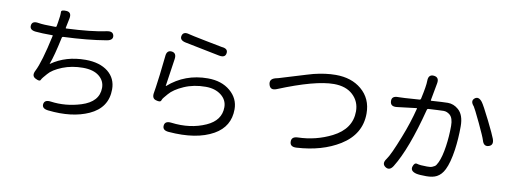

<svg xmlns="http://www.w3.org/2000/svg" viewBox="-64 -1145 4128 1551"><g transform="rotate(10 2000.0 -369.5)"><path d="M370 36Q318 30 322 -7Q327 -45 379 -38Q502 -21 627 -60Q768 -104 768 -219Q768 -277 721 -314.5Q674 -352 589 -352Q498 -352 422 -322Q343 -290 311 -251Q294 -231 284.5 -220Q275 -209 268 -195Q261 -181 226 -199Q190 -217 214 -263Q254 -341 302 -563Q304 -568 299 -568Q210 -568 161 -573Q109 -578 114 -617Q119 -655 171 -646Q212 -639 302 -639H312Q319 -639 320 -646L326 -680Q330 -705 333 -730Q335 -748 334.5 -766Q334 -784 378 -781Q422 -777 411 -724L395 -646Q394 -641 399 -641Q605 -650 725 -676Q776 -687 784 -650Q791 -613 739 -604Q586 -578 387 -570Q379 -570 377 -562Q344 -406 318 -339Q316 -334 320 -337Q437 -419 598 -419Q715 -419 784 -364Q850 -310 850 -221Q850 -70 705 -4Q568 58 370 36Z M1359 38Q1307 34 1311 -6Q1315 -45 1367 -39Q1525 -19 1652 -76Q1768 -128 1768 -236Q1768 -296 1718.5 -334.5Q1669 -373 1592 -373Q1494 -373 1414.5 -338Q1335 -303 1299 -260Q1282 -239 1272 -228Q1262 -217 1256.5 -201Q1251 -185 1214 -196Q1178 -206 1188 -256Q1192 -273 1209 -405Q1224 -531 1226 -557Q1229 -610 1271 -606Q1313 -601 1305 -549L1272 -326Q1271 -321 1275 -324Q1410 -443 1597 -443Q1710 -443 1781 -383Q1852 -323 1852 -234Q1852 -92 1727 -21Q1589 57 1359 38ZM1710 -669Q1705 -630 1653 -640L1369 -697Q1317 -708 1327 -746Q1337 -783 1387 -768Q1399 -764 1527 -738.5Q1655 -713 1663 -712Q1716 -708 1710 -669Z M2398 -16Q2345 -13 2344 -55Q2342 -97 2394 -99Q2542 -103 2671 -168Q2821 -244 2821 -388Q2821 -469 2764 -522Q2707 -575 2608 -575Q2455 -575 2159 -454Q2109 -434 2096 -479Q2083 -524 2133 -538L2158 -544Q2183 -551 2207 -559L2378 -611Q2404 -619 2430 -626Q2527 -650 2610 -650Q2739 -650 2821 -581Q2908 -508 2908 -386Q2908 -215 2750 -117Q2606 -28 2398 -16Z M3198 -7Q3170 38 3134 14Q3099 -10 3131 -53Q3161 -93 3223 -252Q3271 -373 3302 -495Q3303 -500 3298 -499L3140 -480Q3087 -474 3085 -518Q3082 -561 3135 -561H3142Q3167 -561 3192 -563L3310 -571Q3319 -572 3321 -581Q3345 -689 3345 -731Q3345 -785 3391 -781Q3437 -776 3427 -724L3401 -583Q3400 -578 3405 -578L3486 -583Q3513 -585 3540 -585Q3588 -585 3627 -551Q3675 -510 3675 -416Q3675 -315 3662 -222Q3646 -113 3617 -55Q3594 -8 3556 12Q3524 29 3471 29Q3413 29 3388 23Q3337 10 3347 -27Q3358 -64 3381.5 -56.5Q3405 -49 3463 -49Q3494 -49 3503.5 -53.5Q3513 -58 3524.5 -64Q3536 -70 3550 -100Q3573 -149 3586 -238Q3598 -320 3598 -406Q3598 -470 3569 -495Q3545 -515 3517 -515Q3492 -515 3467 -513L3393 -509Q3384 -508 3382 -499Q3296 -165 3198 -7ZM3926 -299Q3885 -286 3871 -337Q3863 -364 3814 -468Q3759 -583 3751 -593Q3716 -632 3746 -657Q3776 -681 3808 -640Q3825 -618 3884 -500Q3936 -395 3948 -362Q3966 -312 3926 -299Z"/></g></svg>

Font: Resource Han Rounded KR
Style: Regular
Weight: 400
Designer: Cyano Hao (round all glyphs); Ryoko NISHIZUKA 西塚涼子 (kana, bopomofo & ideographs); Paul D. Hunt (Latin, Greek & Cyrillic)
Foundry: Cyano Hao
Version: 0.990